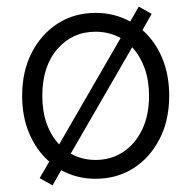

<svg xmlns="http://www.w3.org/2000/svg" viewBox="-20 -530 579 581"><path d="M269 11Q213 11 165 -15L139 31L100 9L129 -41Q91 -74 69 -125Q47 -176 47 -240Q47 -314 76 -370.5Q105 -427 155 -459Q205 -491 269 -491Q326 -491 374 -465L400 -510L439 -488L411 -439Q449 -406 470.5 -355Q492 -304 492 -240Q492 -166 463 -109.5Q434 -53 384 -21Q334 11 269 11ZM159 -93 345 -415Q311 -434 269 -434Q199 -434 153.5 -381.5Q108 -329 108 -240Q108 -193 121.5 -155.5Q135 -118 159 -93ZM269 -46Q316 -46 352.5 -70Q389 -94 410 -137.5Q431 -181 431 -240Q431 -287 417.5 -324Q404 -361 380 -387L194 -65Q228 -46 269 -46Z"/></svg>

Font: Zen Kaku Gothic New
Style: Regular
Weight: 400
Designer: Yoshimichi Ohira
Foundry: Positype
Version: Version 1.001